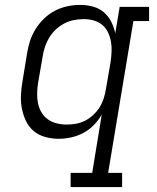

<svg xmlns="http://www.w3.org/2000/svg" viewBox="-20 -558 640 783"><path d="M268 205V147H356L395 -91Q382 -68 362.5 -48Q343 -28 319 -15.5Q295 -3 269.5 2.5Q244 8 219 8Q191 8 164 0.5Q137 -7 117 -24Q97 -41 85.5 -65.5Q74 -90 69 -116.5Q64 -143 65.5 -171.5Q67 -200 72 -228L90 -338Q94 -364 102 -389.5Q110 -415 124.5 -438.5Q139 -462 159.5 -482Q180 -502 204.5 -514.5Q229 -527 255 -532.5Q281 -538 307 -538Q334 -538 359.5 -531Q385 -524 403.5 -508Q422 -492 433.5 -469.5Q445 -447 450 -422L468 -530H588V-472H524L421 147H478V205ZM252 -50Q271 -50 290.5 -53.5Q310 -57 327.5 -66Q345 -75 360.5 -89.5Q376 -104 386.5 -121Q397 -138 403 -157Q409 -176 412 -195L431 -305Q434 -326 435 -347Q436 -368 432.5 -388Q429 -408 420.5 -426Q412 -444 397 -456.5Q382 -469 362.5 -474.5Q343 -480 322 -480Q301 -480 281 -476Q261 -472 242.5 -462.5Q224 -453 208 -438Q192 -423 181 -405Q170 -387 163.5 -367.5Q157 -348 154 -328L135 -218Q132 -198 131.5 -177Q131 -156 135 -136.5Q139 -117 149 -100Q159 -83 175 -71.5Q191 -60 211 -55Q231 -50 252 -50Z"/></svg>

Font: Iosevka Slab LtExObl
Style: Regular
Weight: 300
Width: 7
Italic angle: -9°
Monospace: yes
Designer: Belleve Invis
Foundry: Belleve Invis
Version: Version 11.1.0; ttfautohint (v1.8.3)